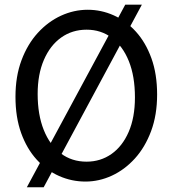

<svg xmlns="http://www.w3.org/2000/svg" viewBox="-20 -767 753 824"><path d="M654.3 -361.3Q654.3 -273.4 628.4 -204.1Q602.5 -134.8 558.8 -86.7Q515.1 -38.6 460.2 -13.2Q405.3 12.2 346.7 12.2Q287.6 12.2 233.6 -11.7Q179.7 -35.6 137.5 -82Q95.2 -128.4 70.8 -196Q46.4 -263.7 46.4 -351.6Q46.4 -439.5 72.3 -508.5Q98.1 -577.6 142.3 -626Q186.5 -674.3 241.9 -699.7Q297.4 -725.1 356.4 -725.1Q414.6 -725.1 468 -701.2Q521.5 -677.2 563.5 -630.9Q605.5 -584.5 629.9 -516.8Q654.3 -449.2 654.3 -361.3ZM559.1 -349.1Q559.1 -439.5 533 -504.4Q506.8 -569.3 460.2 -604.5Q413.6 -639.6 351.6 -639.6Q290 -639.6 242.7 -606Q195.3 -572.3 168.5 -510.3Q141.6 -448.2 141.6 -363.8Q141.6 -274.9 167.7 -209.5Q193.8 -144 241 -108.6Q288.1 -73.2 351.6 -73.2Q411.6 -73.2 458.5 -106.2Q505.4 -139.2 532.2 -200.9Q559.1 -262.7 559.1 -349.1ZM517.6 -747.1H588.9L167.5 36.6H95.2Z"/></svg>

Font: Andika LitF DSA DSG
Style: Regular
Weight: 400
Designer: Victor Gaultney, Annie Olsen, Julie Remington, Don Collingsworth, Eric Hays, Becca Hirsbrunner
Foundry: SIL International
Version: Version 6.200 ; LitF DSA DSG; ttfautohint (v1.8.3.10-c5d8)